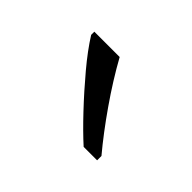

<svg xmlns="http://www.w3.org/2000/svg" viewBox="-48 -857 343 343"><g transform="rotate(45 123.0 -685.5)"><path d="M104 -765Q125 -727 152.5 -687.5Q180 -648 206 -617V-606H172Q152 -624 127 -650.5Q102 -677 78.5 -705Q55 -733 40 -757V-765Z"/></g></svg>

Font: Noto Sans ExtraCondensed Light
Style: Regular
Weight: 300
Width: 2
Designer: Monotype Design Team
Foundry: Monotype Imaging Inc.
Version: Version 2.013; ttfautohint (v1.8.4.7-5d5b)